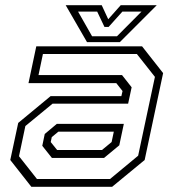

<svg xmlns="http://www.w3.org/2000/svg" viewBox="-20 -718 666 738"><path d="M100.5 0 19.5 -103 50 -245.5 174.5 -348.5H446.5L451 -368L427 -398.5H89.5L119.5 -540H526L607 -437L536 -103L411 0ZM179.5 -111 142.5 -157.5 152 -203 198.5 -242H456L438.5 -159.5L380 -111ZM122 -30H403L511 -119.5L575.5 -422.5L506 -510.5H145L128 -429.5H449L486 -382.5L472.5 -319.5H182L77.5 -233.5L53 -117.5ZM199.5 -141.5H372L409 -172L417.5 -212H204.5L179 -191L175 -172ZM314.5 -556 232.5 -698H371L396 -644L444 -698H582.5L440.5 -556ZM334 -578.5H429.5L524 -673.5H450.5L397.5 -614.5H381.5L353.5 -673.5H280Z"/></svg>

Font: Tourney Thin Light
Style: Italic
Weight: 300
Italic angle: -12°
Version: Version 1.015